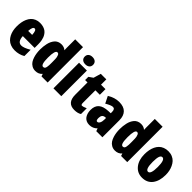

<svg xmlns="http://www.w3.org/2000/svg" viewBox="177 -1812 2884 2884"><g transform="rotate(45 1618.5 -370.5)"><path d="M269 9.3Q221.2 9.3 181.9 -5.9Q142.6 -21 116 -47.1Q89.4 -73.2 71.3 -108.9Q37.1 -176.3 37.1 -268.1Q37.1 -362.8 66.9 -431.2Q83 -468.3 107.4 -495.1Q131.8 -522 168.7 -537.8Q205.6 -553.7 248.3 -553.7Q291 -553.7 322.5 -543.7Q354 -533.7 375 -518.1Q396 -502.4 411.6 -480Q427.2 -457.5 435.5 -435.8Q443.8 -414.1 449.2 -388.2Q456.5 -350.1 456.5 -306.6V-229.5H205.6Q211.4 -112.3 288.6 -112.3Q341.8 -112.3 434.1 -167.5V-34.2Q361.3 9.3 269 9.3ZM251 -437Q212.9 -437 207.5 -341.3H292Q288.1 -437 251 -437Z M962.4 0H831.5L818.8 -39.6Q777.3 9.3 707.5 9.3Q666 9.3 633.5 -9.8Q601.1 -28.8 582.3 -57.6Q563.5 -86.4 551.3 -125.5Q530.8 -190.9 530.8 -271Q530.8 -335 544.4 -396.5Q558.6 -461.4 596.7 -506.8Q615.2 -528.8 643.1 -541.3Q670.9 -553.7 705.1 -553.7Q762.7 -553.7 797.9 -520.5Q796.4 -549.8 796.4 -566.4V-751.5H962.4ZM746.6 -425.3Q700.7 -425.3 700.7 -269Q700.7 -191.9 712.2 -154.5Q723.6 -117.2 748 -117.2Q765.1 -117.2 775.6 -127Q786.1 -136.7 790 -160.6Q793.9 -184.6 794.7 -201.2Q795.4 -217.8 795.4 -241.2Q795.4 -241.2 795.4 -270Q795.4 -347.7 790.8 -366Q786.1 -384.3 780.8 -398.4Q771 -425.3 746.6 -425.3Z M1080.6 -670.2Q1080.6 -706.5 1104.2 -727.3Q1127.9 -748 1169.2 -748Q1210.4 -748 1234.1 -727.1Q1257.8 -706.1 1257.8 -670.2Q1257.8 -634.3 1233.6 -613.5Q1209.5 -592.8 1169.2 -592.8Q1128.9 -592.8 1104.7 -613.3Q1080.6 -633.8 1080.6 -670.2ZM1252.4 0H1085.9V-543.9H1252.4Z M1552.2 -543.9H1647V-424.3H1552.2V-159.2Q1552.2 -117.2 1573.7 -117.2Q1595.2 -117.2 1651.4 -142.1V-19.5Q1609.4 9.3 1535.2 9.3Q1384.8 9.3 1384.8 -163.6V-424.3H1334V-492.7L1399.9 -538.6Q1405.3 -558.1 1417.7 -599.6Q1430.2 -641.1 1434.6 -656.7H1552.2Z M1743.2 -497.1Q1834.5 -554.7 1930.9 -554.7Q2027.3 -554.7 2076.4 -504.6Q2125.5 -454.6 2125.5 -361.8V0H1995.6L1980 -43.9Q1930.2 9.3 1853.5 9.3Q1815.9 9.3 1787.4 -5.1Q1758.8 -19.5 1741.7 -44.4Q1708.5 -93.8 1708.5 -164.6Q1708.5 -251 1758.3 -294.2Q1808.1 -337.4 1909.2 -341.8L1959 -343.8V-372.1Q1959 -435.1 1916 -435.1Q1879.4 -435.1 1798.3 -387.2ZM1959 -211.4V-243.7Q1953.1 -243.2 1942.4 -243.2Q1878.9 -237.8 1878.9 -163.6Q1878.9 -108.9 1904.1 -108.9Q1929.2 -108.9 1944.1 -137Q1959 -165 1959 -211.4Z M2653.3 0H2522.5L2509.8 -39.6Q2468.3 9.3 2398.4 9.3Q2356.9 9.3 2324.5 -9.8Q2292 -28.8 2273.2 -57.6Q2254.4 -86.4 2242.2 -125.5Q2221.7 -190.9 2221.7 -271Q2221.7 -335 2235.4 -396.5Q2249.5 -461.4 2287.6 -506.8Q2306.2 -528.8 2334 -541.3Q2361.8 -553.7 2396 -553.7Q2453.6 -553.7 2488.8 -520.5Q2487.3 -549.8 2487.3 -566.4V-751.5H2653.3ZM2437.5 -425.3Q2391.6 -425.3 2391.6 -269Q2391.6 -191.9 2403.1 -154.5Q2414.6 -117.2 2439 -117.2Q2456.1 -117.2 2466.6 -127Q2477.1 -136.7 2481 -160.6Q2484.9 -184.6 2485.6 -201.2Q2486.3 -217.8 2486.3 -241.2Q2486.3 -241.2 2486.3 -270Q2486.3 -347.7 2481.7 -366Q2477.1 -384.3 2471.7 -398.4Q2461.9 -425.3 2437.5 -425.3Z M3166 -429.7Q3198.7 -360.8 3198.7 -272.9Q3198.7 -143.6 3140.4 -67.1Q3082 9.3 2974.1 9.3Q2874 9.3 2812.7 -66.9Q2751.5 -143.1 2751.5 -267.1Q2751.5 -365.7 2785.2 -436.5Q2802.7 -472.2 2828.1 -498Q2853.5 -523.9 2891.4 -538.8Q2929.2 -553.7 2975.8 -553.7Q3022.5 -553.7 3060.5 -537.4Q3098.6 -521 3123.8 -493.9Q3148.9 -466.8 3166 -429.7ZM2975.1 -426.3Q2946.8 -426.3 2933.8 -388.7Q2920.9 -351.1 2920.9 -272.9Q2920.9 -117.7 2975.3 -117.7Q3029.8 -117.7 3029.8 -272Q3029.8 -426.3 2975.1 -426.3Z"/></g></svg>

Font: Open Sans Hebrew Condensed Extra Bold
Style: Regular
Weight: 800
Width: 3
Foundry: Ascender Corporation, Yanek Iontef
Version: Version 2.001;PS 002.001;hotconv 1.0.70;makeotf.lib2.5.58329